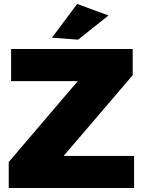

<svg xmlns="http://www.w3.org/2000/svg" viewBox="-20 -948 719 968"><path d="M36 -701H649V-569L301 -162H656V0H24V-131L372 -539H36ZM369 -928 527 -870 374 -748 242 -758Z"/></svg>

Font: #9Slide03 Montserrat ExtraBold
Style: Regular
Weight: 800
Designer: Julieta Ulanovsky
Foundry: Julieta Ulanovsky
Version: Version 6.001